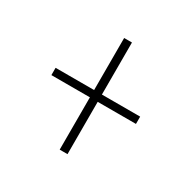

<svg xmlns="http://www.w3.org/2000/svg" viewBox="-106 -677 637 639"><g transform="rotate(30 212.5 -357.5)"><path d="M198 -143V-344H50V-372H198V-572H228V-372H375V-344H228V-143Z"/></g></svg>

Font: Noto Serif Thai ExtraCondensed Thin
Style: Regular
Weight: 100
Width: 2
Designer: Monotype Design Team
Foundry: Monotype Imaging Inc.
Version: Version 2.001; ttfautohint (v1.8.4.7-5d5b)